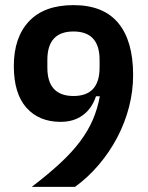

<svg xmlns="http://www.w3.org/2000/svg" viewBox="-20 -730 580 750"><path d="M500 -437Q500 -374 484 -312Q468 -250 438 -193Q408 -136 366 -86.5Q324 -37 273 0H104Q168 -49 214.5 -92Q261 -135 292.5 -177Q324 -219 342.5 -262Q361 -305 370 -354H355Q339 -306 303.5 -280Q268 -254 217 -254Q132 -254 83 -309.5Q34 -365 34 -472Q34 -584 93.5 -647Q153 -710 267 -710Q384 -710 442 -640Q500 -570 500 -437ZM267 -355Q369 -355 369 -466V-496Q369 -607 267 -607Q165 -607 165 -496V-466Q165 -355 267 -355Z"/></svg>

Font: IBM Plex Sans Cond SmBld
Style: Regular
Weight: 600
Width: 3
Designer: Mike Abbink, Paul van der Laan, Pieter van Rosmalen
Foundry: Bold Monday
Version: Version 1.3